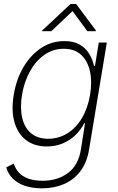

<svg xmlns="http://www.w3.org/2000/svg" viewBox="-20 -768 615 1003"><path d="M199.2 215.8Q148.4 215.8 109.9 202.6Q71.3 189.5 46.6 164.8Q22 140.1 12.7 106.4L52.2 86.4Q59.6 112.3 77.9 132.8Q96.2 153.3 127.2 164.8Q158.2 176.3 202.6 176.3Q280.8 176.3 335.4 135.5Q390.1 94.7 402.8 11.2L424.3 -124.5H420.4Q402.3 -89.4 373.5 -61.8Q344.7 -34.2 306.9 -18.6Q269 -2.9 224.1 -2.9Q159.7 -2.9 116.2 -36.1Q72.8 -69.3 55.4 -130.1Q38.1 -190.9 51.8 -272.9Q65.4 -355 103 -418.2Q140.6 -481.4 195.6 -517.6Q250.5 -553.7 316.4 -553.2Q363.3 -553.7 395 -535.9Q426.8 -518.1 445.1 -488.5Q463.4 -459 471.2 -423.8H476.1L496.1 -545.9H538.1L445.3 13.2Q434.1 81.5 399.9 126.5Q365.7 171.4 314.2 193.6Q262.7 215.8 199.2 215.8ZM231.4 -43Q286.1 -43.5 331.3 -71Q376.5 -98.6 407.5 -150.4Q438.5 -202.1 450.7 -273.4Q461.9 -342.3 449.7 -396.5Q437.5 -450.7 403.3 -481.9Q369.1 -513.2 313 -513.2Q257.3 -513.2 211.9 -481.4Q166.5 -449.7 136.5 -395.3Q106.4 -340.8 95.2 -273.4Q84 -205.6 95.7 -153.6Q107.4 -101.6 141.6 -72.5Q175.8 -43.5 231.4 -43ZM436.5 -605 358.9 -710 248 -605H199.7L200.7 -608.9L349.1 -747.6H377.4L481 -608.9L480 -605Z"/></svg>

Font: Inter Tight ExtraLight
Style: Italic
Weight: 250
Italic angle: -9.39999°
Designer: Rasmus Andersson
Foundry: rsms
Version: Version 3.004